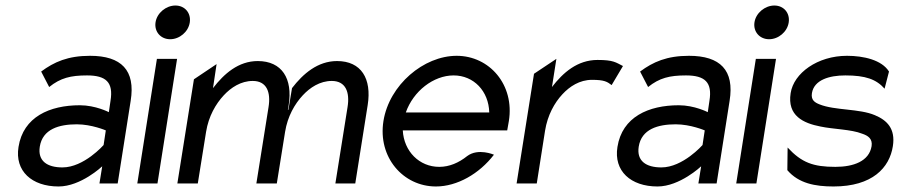

<svg xmlns="http://www.w3.org/2000/svg" viewBox="-20 -664 3262 695"><path d="M47 -132C33 -45 95 11 192 11C273 11 350 -62 350 -62L340 0H406L453 -299C471 -410 419 -462 306 -462C226 -462 176 -440 129 -405L158 -349C199 -382 236 -391 295 -391C364 -391 391 -366 380 -299L374 -258C374 -258 326 -283 269 -283C160 -283 64 -241 47 -132ZM124 -133C134 -197 194 -214 258 -214C312 -214 363 -192 363 -192L355 -139C355 -139 284 -58 206 -58C151 -58 116 -81 124 -133Z M543 -583C538 -549 562 -522 596 -522C630 -522 662 -549 667 -583C672 -617 649 -644 615 -644C581 -644 548 -617 543 -583ZM477 0H550L621 -451H548Z M622 0H696L726 -187C735 -243 761 -288 790 -319C816 -347 852 -371 895 -371C945 -371 961 -331 952 -276L908 0H980H982L1012 -187C1021 -243 1047 -288 1076 -319C1102 -347 1138 -371 1181 -371C1231 -371 1247 -331 1238 -276L1194 0H1266L1311 -284C1326 -379 1288 -443 1200 -443C1130 -443 1077 -397 1037 -345L1024 -267L1022 -266L1025 -284C1040 -379 1001 -443 913 -443C843 -443 791 -397 751 -345L764 -432L682 -377Z M1368 -226C1347 -95 1439 11 1558 11C1635 11 1715 -35 1768 -104C1768 -104 1711 -129 1671 -99C1641 -75 1607 -60 1570 -60C1498 -60 1442 -116 1438 -192H1816L1822 -226C1843 -357 1752 -462 1633 -462C1514 -462 1389 -357 1368 -226ZM1449 -257C1476 -334 1549 -391 1622 -391C1695 -391 1749 -334 1751 -257Z M1850 0H1923L1953 -191C1962 -247 1987 -292 2016 -323C2042 -351 2078 -375 2123 -375C2168 -375 2178 -368 2194 -356L2235 -425C2209 -438 2201 -447 2143 -447C2070 -447 2018 -401 1978 -349L1994 -451L1913 -397Z M2215 -132C2201 -45 2263 11 2360 11C2441 11 2518 -62 2518 -62L2508 0H2574L2621 -299C2639 -410 2587 -462 2474 -462C2394 -462 2344 -440 2297 -405L2326 -349C2367 -382 2404 -391 2463 -391C2532 -391 2559 -366 2548 -299L2542 -258C2542 -258 2494 -283 2437 -283C2328 -283 2232 -241 2215 -132ZM2292 -133C2302 -197 2362 -214 2426 -214C2480 -214 2531 -192 2531 -192L2523 -139C2523 -139 2452 -58 2374 -58C2319 -58 2284 -81 2292 -133Z M2711 -583C2706 -549 2730 -522 2764 -522C2798 -522 2830 -549 2835 -583C2840 -617 2817 -644 2783 -644C2749 -644 2716 -617 2711 -583ZM2645 0H2718L2789 -451H2716Z M2842 -327C2829 -245 2888 -218 2950 -206C2997 -196 3061 -196 3101 -180C3122 -173 3139 -162 3135 -135C3126 -80 3069 -60 3004 -60C2924 -60 2882 -75 2831 -130L2830 -48C2871 0 2931 11 2997 11C3138 11 3200 -57 3212 -135C3222 -199 3190 -229 3147 -247C3091 -271 3002 -264 2947 -286C2929 -293 2915 -302 2919 -327C2927 -375 2982 -391 3040 -391C3113 -391 3152 -377 3182 -343L3198 -405C3172 -447 3106 -462 3046 -462C2939 -462 2853 -399 2842 -327Z"/></svg>

Font: Charger Pro
Style: NarObl
Weight: 400
Designer: Jasper
Foundry: Cannot Into Space Fonts
Version: Version 1.09